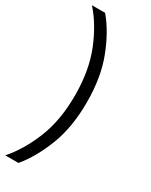

<svg xmlns="http://www.w3.org/2000/svg" viewBox="-233 -779 795 1008"><g transform="rotate(30 165.0 -275.0)"><path d="M0 180Q68 103 114 -10.5Q160 -124 160 -275Q160 -426 114 -540Q68 -654 0 -730H80Q144 -654 188 -540Q232 -426 232 -275Q232 -124 188 -10.5Q144 103 80 180Z"/></g></svg>

Font: MuseoModerno Thin Light
Style: Regular
Weight: 300
Version: Version 1.003